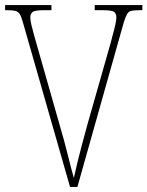

<svg xmlns="http://www.w3.org/2000/svg" viewBox="-20 -734 579 754"><path d="M70 -646Q64 -668 58 -678Q52 -688 41 -691Q30 -694 8 -694H0V-714H182V-694H154Q117 -694 108 -687Q99 -680 99 -666Q99 -655 103.5 -635.5Q108 -616 113.5 -597Q119 -578 122 -567L214 -244Q234 -176 245.5 -128.5Q257 -81 270 -35Q277 -68 284.5 -98Q292 -128 301 -162.5Q310 -197 323 -244L415 -567Q417 -577 422.5 -596Q428 -615 432.5 -635Q437 -655 437 -666Q437 -680 428.5 -687Q420 -694 382 -694H352V-714H539V-694H530Q507 -694 496 -691.5Q485 -689 479 -678.5Q473 -668 466 -646L284 0H255Z"/></svg>

Font: Noto Serif Ethiopic Condensed Thin
Style: Regular
Weight: 100
Width: 3
Designer: Monotype Design Team
Foundry: Monotype Imaging Inc.
Version: Version 2.102; ttfautohint (v1.8.4.7-5d5b)